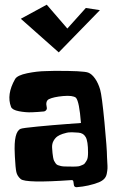

<svg xmlns="http://www.w3.org/2000/svg" viewBox="-20 -778 493 806"><path d="M399.4 -735.4 226.6 -558.1 67.4 -699.2 176.3 -758.3 262.7 -658.2 340.3 -744.6ZM254.9 -79.1H255.4Q259.3 -79.1 271.2 -78.9Q283.2 -78.6 287.4 -78.6Q291.5 -78.6 301.5 -79.1Q311.5 -79.6 315.4 -81.3Q319.3 -83 326.4 -85.7Q333.5 -88.4 336.4 -92.8Q339.4 -97.2 343.3 -103.3Q347.2 -109.4 348.4 -118.2Q349.6 -127 349.6 -137.7Q349.6 -185.1 339.8 -202.4Q330.1 -219.7 309.1 -221.2Q287.1 -222.7 282.2 -222.7Q280.3 -222.7 275.4 -222.4Q270.5 -222.2 268.6 -222.2Q265.6 -221.7 260.7 -220.9Q255.9 -220.2 243.2 -216.1Q230.5 -211.9 221.2 -205.6Q211.9 -199.2 204.8 -186.8Q197.8 -174.3 198.7 -158.2Q199.7 -143.6 200.4 -135.5Q201.2 -127.4 202.9 -117.7Q204.6 -107.9 207 -103Q209.5 -98.1 213.4 -92.5Q217.3 -86.9 222.9 -84.7Q228.5 -82.5 236.3 -80.8Q244.1 -79.1 254.9 -79.1ZM429.2 -120.1Q429.2 -113.3 430.4 -96.7Q431.6 -80.1 431.2 -70.8Q430.7 -61.5 428.2 -48.8Q425.8 -36.1 417.5 -27.3Q409.2 -18.6 395 -12.7Q352.1 3.9 302.2 7.8H301.3Q291 7.8 290 -2.4L288.1 -15.6Q287.1 -22 281.2 -22H280.8Q87.4 -8.3 66.9 -26.4Q52.2 -39.1 48.6 -55.9Q44.9 -72.8 42.5 -119.6Q42 -127.4 42 -131.8Q37.1 -225.1 66.9 -237.3Q74.7 -240.7 137.9 -246.8Q201.2 -252.9 260.7 -257.3L319.8 -261.7Q313 -351.6 298.8 -367.7Q285.6 -378.4 245.1 -374.8Q204.6 -371.1 185.5 -361.8Q169.9 -354 176.3 -327.1Q176.3 -326.7 176.5 -325.4Q176.8 -324.2 176.8 -323.7Q176.8 -318.4 172.9 -314.5Q168.9 -310.5 164.1 -310.1Q138.2 -307.6 113 -306.6Q87.9 -305.7 59.8 -311Q31.7 -316.4 26.4 -329.1Q6.3 -381.3 43.5 -446.3Q52.7 -461.9 94 -470.5Q135.3 -479 171.9 -479.5L208.5 -480.5Q330.6 -481 350.6 -473.1Q365.7 -467.3 379.2 -448Q392.6 -428.7 400.4 -401.9Q407.7 -377 418.5 -264.9Q429.2 -152.8 429.2 -120.1Z"/></svg>

Font: Some Time Later
Style: Regular
Weight: 400
Version: Version 003.300